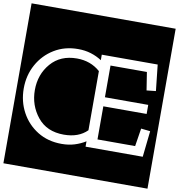

<svg xmlns="http://www.w3.org/2000/svg" viewBox="-126 -1020 1245 1336"><g transform="rotate(10 497.0 -352.0)"><path d="M-12 -917H1006V213H-12ZM935 0 955 -184 890 -191 870 -64H604V-298H910V-362H604V-586H861L881 -459L946 -466L926 -650H531V-611Q496 -634 454 -647Q412 -660 363 -660Q268 -660 194.5 -615Q121 -570 79 -494Q37 -418 37 -325Q37 -233 78 -157Q119 -81 192.5 -35.5Q266 10 363 10Q413 10 454.5 -3Q496 -16 531 -38V0ZM531 -116Q471 -56 367 -56Q246 -56 180.5 -137.5Q115 -219 115 -327Q115 -438 182.5 -516Q250 -594 366 -594Q463 -594 531 -534Z"/></g></svg>

Font: Zilla Slab Highlight
Style: Regular
Weight: 400
Designer: Typotheque Type Foundry
Foundry: Typotheque type foundry
Version: Version 1.1; 2017; ttfautohint (v1.6)